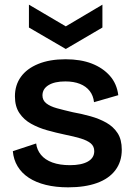

<svg xmlns="http://www.w3.org/2000/svg" viewBox="-20 -790 575 823"><path d="M272 13Q219 13 176.5 2.5Q134 -8 103.5 -28Q73 -48 55.5 -77Q38 -106 35 -142L135 -175Q138 -148 155.5 -126.5Q173 -105 204.5 -93.5Q236 -82 280 -82Q329 -82 356.5 -97.5Q384 -113 384 -142Q384 -163 369 -175.5Q354 -188 326 -196.5Q298 -205 258 -213Q220 -221 182.5 -231.5Q145 -242 113.5 -259.5Q82 -277 63 -305.5Q44 -334 44 -377Q44 -425 69.5 -460.5Q95 -496 144 -516Q193 -536 261 -536Q326 -536 373.5 -517.5Q421 -499 451 -465Q481 -431 487 -382L383 -352Q380 -380 364.5 -400Q349 -420 322.5 -430.5Q296 -441 260 -441Q214 -441 188 -425Q162 -409 162 -381Q162 -360 178.5 -347Q195 -334 224 -326Q253 -318 292 -309Q331 -302 368.5 -291.5Q406 -281 436 -264Q466 -247 484 -219.5Q502 -192 502 -148Q502 -97 474.5 -60.5Q447 -24 395.5 -5.5Q344 13 272 13ZM104 -770 262 -677 419 -770V-672L262 -580L104 -672Z"/></svg>

Font: Bricolage Grotesque 24pt SemiBold
Style: Regular
Weight: 600
Designer: Mathieu Triay
Foundry: Atelier Triay
Version: Version 1.001;gftools[0.9.33.dev8+g029e19f]